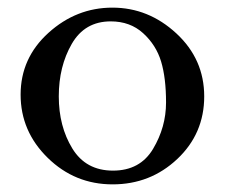

<svg xmlns="http://www.w3.org/2000/svg" viewBox="-20 -470 589 503"><path d="M34 -222Q34 -318 107 -384Q180 -450 274.5 -450Q369 -450 442 -382.5Q515 -315 515 -217.5Q515 -120 444.5 -53.5Q374 13 275 13Q176 13 105 -56.5Q34 -126 34 -222ZM270 -414Q202 -414 168 -355Q134 -296 134 -217.5Q134 -139 169.5 -81Q205 -23 276 -23Q347 -23 381 -80Q415 -137 415 -201.5Q415 -266 402 -309Q389 -352 355 -383Q321 -414 270 -414Z"/></svg>

Font: Sedan
Style: Regular
Weight: 400
Designer: Sebastian Salazar
Foundry: Sebastian Salazar
Version: Version 1.001